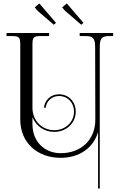

<svg xmlns="http://www.w3.org/2000/svg" viewBox="-20 -911 696 1118"><path d="M209 -891 182 -868 199 -848 293 -767 306 -778ZM369 -891 342 -868 359 -848 453 -767 466 -778ZM18 -719V-701H44C92 -701 98 -696 98 -648V-214C98 -81 197 8 333 8C442.7 8 523.7 -49.9 551 -142V187H561V-214V-572V-630C561 -678 565 -701 613 -701H639V-719H444V-701H481C529 -701 533.9 -678 534 -630L535 -214C535 -97 453 -19 333 -19C240 -19 169 -86 169 -187V-228.8C189.1 -177.4 237.7 -143 296 -143C366 -143 421 -194 421 -261C421 -319 379 -362 324 -362C274 -362 241 -327 236 -285L246 -283C250 -320 279 -352 324 -352C373 -352 411 -314 411 -261C411 -200 361 -153 296 -153C225 -153 169 -208 169 -283V-648C169 -696 174 -701 222 -701H266V-719Z"/></svg>

Font: FoglihtenNo04
Style: Regular
Weight: 500
Designer: gluk (gluksza@wp.pl)
Foundry: gluk (gluksza@wp.pl)
Version: Version 0.70